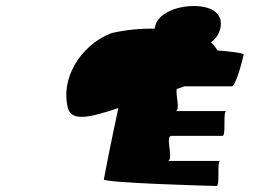

<svg xmlns="http://www.w3.org/2000/svg" viewBox="-20 -932 878 636"><path d="M205 -574C217 -528 279 -543 372 -574C348 -463 325 -345 324 -338C322 -326 684 -316 697 -316C710 -316 697 -399 710 -399H535C558 -399 525 -482 548 -482H717C730 -482 717 -564 730 -564H561C578 -564 562 -616 565 -637C573 -640 584 -643 591 -646H748C761 -646 785 -738 787 -751C788 -756 748 -761 700 -765C695 -775 687 -784 679 -792C696 -804 708 -823 711 -844C717 -882 688 -912 622 -912C556 -912 500 -882 494 -844L492 -837C446 -838 395 -833 348 -822C243 -780 180 -669 205 -574Z"/></svg>

Font: Ampere
Style: UltExtIta
Weight: 400
Version: Version 1